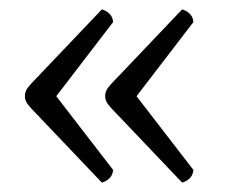

<svg xmlns="http://www.w3.org/2000/svg" viewBox="-20 -472 484 409"><path d="M197 -83 59 -228Q45 -242 39 -250Q33 -258 33 -267Q33 -277 39 -285Q45 -293 59 -307L197 -452Q207 -449 213.5 -442.5Q220 -436 221 -425L86 -249V-285L221 -110Q220 -99 213.5 -92.5Q207 -86 197 -83ZM368 -83 230 -228Q216 -242 210 -250Q204 -258 204 -267Q204 -277 210 -285Q216 -293 230 -307L368 -452Q378 -449 384.5 -442.5Q391 -436 392 -425L257 -249V-285L392 -110Q391 -99 384.5 -92.5Q378 -86 368 -83Z"/></svg>

Font: Pitagon Serif
Style: Regular
Weight: 400
Designer: Travis Tran
Foundry: Pitagon
Version: Version 1.000;gftools[0.9.26]